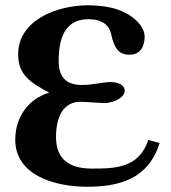

<svg xmlns="http://www.w3.org/2000/svg" viewBox="-20 -706 650 730"><path d="M544 -174C508 -68 422 -65 330 -65C238 -65 193 -105 193 -185C193 -270 226 -319 286 -319C302 -319 364 -314 377 -314C405 -314 454 -332 454 -361C454 -385 426 -394 400 -394C370 -394 336 -383 290 -383C232 -383 203 -413 203 -474C203 -581 240 -633 317 -633C368 -633 395 -610 402 -578C415 -520 432 -498 473 -498C515 -498 530 -532 530 -566C530 -612 478 -653 424 -671C397 -680 355 -686 314 -686C194 -685 49 -629 49 -499C49 -421 97 -391 167 -354C85 -329 38 -258 38 -175C38 -37 193 4 310 4C433 4 543 -24 587 -162Z"/></svg>

Font: XITS Math
Style: Bold
Weight: 700
Designer: MicroPress Inc., with final additions and corrections provided by Coen Hoffman, Elsevier (retired)
Version: Version 1.302